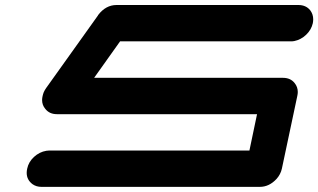

<svg xmlns="http://www.w3.org/2000/svg" viewBox="-20 -728 1240 748"><path d="M1138.2 -354 1078.1 -70.8Q1073.2 -48.8 1057.6 -31.2Q1028.8 0 992.2 0H141.6Q121.6 0 106.9 -10.3Q84 -27.3 84 -54.7Q84 -62.5 85.9 -70.8Q91.3 -97.2 112.5 -116.7Q133.8 -136.2 160.6 -140.6Q166.5 -141.6 171.9 -141.6H951.7L981.4 -283.2H201.7Q172.4 -283.2 156.2 -304.2Q144 -318.8 144 -338.4Q144 -345.7 146 -354Q147.5 -361.3 150.4 -368.7Q154.3 -377.4 160.2 -385.7L361.8 -668V-668.9L362.3 -669.4Q392.1 -708.5 434.1 -708.5H1142.6Q1171.9 -708.5 1188.5 -688Q1200.2 -672.4 1200.2 -652.8Q1200.2 -645.5 1198.7 -637.7Q1192.9 -611.8 1172.6 -592.5Q1152.3 -573.2 1126 -567.9Q1123.5 -567.4 1121.1 -567.4H1120.6Q1120.1 -567.4 1119.6 -566.9H447.8L346.7 -424.8H1082.5Q1111.8 -424.8 1127.9 -404.3Q1140.1 -389.2 1140.1 -369.6Q1140.1 -362.3 1138.2 -354Z"/></svg>

Font: Robtronika
Style: Italic
Weight: 400
Italic angle: -12°
Designer: GGBot
Version: 1.00